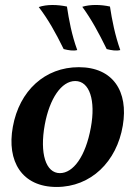

<svg xmlns="http://www.w3.org/2000/svg" viewBox="-20 -734 538 763"><path d="M233 -539C253 -534 271 -531 287 -535C265 -595 254 -655 246 -708C208 -716 166 -717 134 -706C172 -656 200 -606 233 -539ZM404 -539C423 -534 442 -531 458 -535C437 -594 425 -655 417 -708C381 -716 339 -717 307 -707C344 -656 371 -606 404 -539ZM205 9C341 9 444 -91 468 -235C491 -371 429 -467 293 -467C159 -467 57 -374 31 -230C6 -93 67 9 205 9ZM218 -46C162 -46 137 -124 158 -239C177 -342 224 -412 279 -412C336 -412 361 -335 341 -227C320 -112 271 -46 218 -46Z"/></svg>

Font: Vollkorn Semibold
Style: Italic
Weight: 600
Italic angle: -11°
Designer: Friedrich Althausen
Foundry: Friedrich Althausen
Version: Version 4.015;PS 004.015;hotconv 1.0.88;makeotf.lib2.5.64775